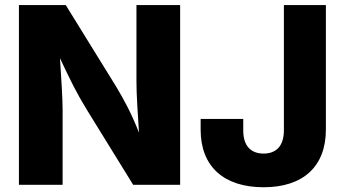

<svg xmlns="http://www.w3.org/2000/svg" viewBox="-20 -748 1395 777"><path d="M56.6 0H233.4V-301.3C233.4 -347.2 228.5 -426.3 222.7 -512.7C263.2 -425.8 290 -371.1 333 -301.3L519 0H709V-727.5H532.2V-418C532.2 -367.2 537.6 -283.7 542.5 -210.9C511.7 -290 481.4 -345.2 449.2 -398.9L246.1 -727.5H56.6ZM1046.9 9.8C1206.1 9.8 1298.8 -73.7 1298.8 -223.6V-727.5H1128.9V-220.7C1128.9 -157.7 1098.1 -126.5 1046.9 -126.5C995.1 -126.5 964.4 -157.7 964.4 -219.7V-266.6H792V-222.7C792 -73.7 886.2 9.8 1046.9 9.8Z"/></svg>

Font: Inter ExtraBold
Style: Regular
Weight: 800
Designer: Rasmus Andersson
Foundry: rsms
Version: Version 4.001;git-9221beed3